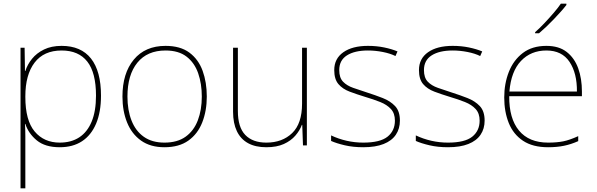

<svg xmlns="http://www.w3.org/2000/svg" viewBox="-20 -786 3227 1038"><path d="M313 -538Q418 -538 472 -469.5Q526 -401 526 -269Q526 -180 499.5 -117.5Q473 -55 423.5 -22.5Q374 10 303 10Q224 10 179 -27Q134 -64 117 -116H115Q117 -82 117 -49.5Q117 -17 117 15V232H91V-528H113L115 -402H117Q128 -437 153 -468Q178 -499 218 -518.5Q258 -538 313 -538ZM313 -513Q217 -513 167 -447.5Q117 -382 117 -265V-262Q117 -135 167.5 -75Q218 -15 303 -15Q365 -15 408.5 -43.5Q452 -72 475.5 -128.5Q499 -185 499 -269Q499 -393 452 -453Q405 -513 313 -513Z M1098 -264Q1098 -187 1073.5 -124.5Q1049 -62 998.5 -26Q948 10 869 10Q793 10 742.5 -26Q692 -62 667 -124Q642 -186 642 -264Q642 -390 703.5 -464Q765 -538 875 -538Q955 -538 1004 -501.5Q1053 -465 1075.5 -403Q1098 -341 1098 -264ZM669 -264Q669 -191 691 -134.5Q713 -78 757.5 -46.5Q802 -15 869 -15Q939 -15 983.5 -47Q1028 -79 1049.5 -135.5Q1071 -192 1071 -264Q1071 -333 1051.5 -389.5Q1032 -446 989 -479.5Q946 -513 875 -513Q776 -513 722.5 -447Q669 -381 669 -264Z M1639 -528V0H1618L1614 -111H1612Q1601 -81 1577 -53Q1553 -25 1514.5 -7.5Q1476 10 1420 10Q1361 10 1321 -12Q1281 -34 1260.5 -77Q1240 -120 1240 -182V-528H1266V-186Q1266 -98 1306 -56.5Q1346 -15 1420 -15Q1506 -15 1559.5 -66.5Q1613 -118 1613 -226V-528Z M2142 -134Q2142 -90 2120 -57.5Q2098 -25 2054 -7.5Q2010 10 1944 10Q1889 10 1844 -0.5Q1799 -11 1770 -24V-54Q1810 -35 1854 -25Q1898 -15 1944 -15Q2035 -15 2075 -47Q2115 -79 2115 -134Q2115 -173 2093.5 -196.5Q2072 -220 2035.5 -234.5Q1999 -249 1955 -262Q1909 -276 1870.5 -290.5Q1832 -305 1809.5 -331.5Q1787 -358 1787 -407Q1787 -469 1836 -503.5Q1885 -538 1969 -538Q2016 -538 2057 -529.5Q2098 -521 2129 -508L2118 -483Q2090 -497 2049.5 -505Q2009 -513 1969 -513Q1897 -513 1855.5 -486.5Q1814 -460 1814 -407Q1814 -366 1834.5 -344.5Q1855 -323 1889.5 -311Q1924 -299 1964 -286Q2008 -272 2049 -256Q2090 -240 2116 -212.5Q2142 -185 2142 -134Z M2600 -134Q2600 -90 2578 -57.5Q2556 -25 2512 -7.5Q2468 10 2402 10Q2347 10 2302 -0.5Q2257 -11 2228 -24V-54Q2268 -35 2312 -25Q2356 -15 2402 -15Q2493 -15 2533 -47Q2573 -79 2573 -134Q2573 -173 2551.5 -196.5Q2530 -220 2493.5 -234.5Q2457 -249 2413 -262Q2367 -276 2328.5 -290.5Q2290 -305 2267.5 -331.5Q2245 -358 2245 -407Q2245 -469 2294 -503.5Q2343 -538 2427 -538Q2474 -538 2515 -529.5Q2556 -521 2587 -508L2576 -483Q2548 -497 2507.5 -505Q2467 -513 2427 -513Q2355 -513 2313.5 -486.5Q2272 -460 2272 -407Q2272 -366 2292.5 -344.5Q2313 -323 2347.5 -311Q2382 -299 2422 -286Q2466 -272 2507 -256Q2548 -240 2574 -212.5Q2600 -185 2600 -134Z M2934 -538Q3002 -538 3044 -505Q3086 -472 3106 -416.5Q3126 -361 3126 -291V-266H2733Q2732 -145 2786 -80Q2840 -15 2943 -15Q2991 -15 3025.5 -22Q3060 -29 3106 -50V-23Q3068 -6 3029.5 2Q2991 10 2943 10Q2860 10 2807.5 -25Q2755 -60 2730.5 -121Q2706 -182 2706 -259Q2706 -334 2731 -397.5Q2756 -461 2806.5 -499.5Q2857 -538 2934 -538ZM2934 -513Q2850 -513 2796.5 -456.5Q2743 -400 2734 -291H3099Q3100 -390 3059 -451.5Q3018 -513 2934 -513ZM3042 -759Q3029 -742 3011.5 -722.5Q2994 -703 2974.5 -682.5Q2955 -662 2934.5 -642.5Q2914 -623 2894 -606H2873V-612Q2896 -632 2922.5 -660Q2949 -688 2973.5 -716.5Q2998 -745 3012 -766H3042Z"/></svg>

Font: Noto Sans Cham Thin
Style: Regular
Weight: 250
Version: Version 2.002